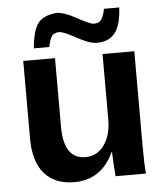

<svg xmlns="http://www.w3.org/2000/svg" viewBox="-52 -768 716 825"><g transform="rotate(-5 305.5 -355.5)"><path d="M62 -528H199V-232Q199 -93 293 -93Q343 -93 373.5 -135.5Q404 -178 404 -245V-528H541V-118Q541 -45 545 0H414Q408 -70 408 -105H406Q353 10 236 10Q152 10 107 -42Q62 -94 62 -193ZM384 -578Q353 -578 298.5 -608Q244 -638 227 -638Q206 -638 196 -626Q186 -614 179 -578H112Q119 -656 142.5 -686Q166 -716 222 -721Q254 -721 308.5 -691Q363 -661 378 -661Q399 -661 409.5 -673.5Q420 -686 427 -721H493Q489 -645 462.5 -611.5Q436 -578 384 -578Z"/></g></svg>

Font: Libra Sans
Style: Bold
Weight: 700
Foundry: Context Ltd
Version: Version 1.000